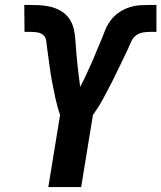

<svg xmlns="http://www.w3.org/2000/svg" viewBox="-20 -763 658 783"><path d="M177 0 225 -294Q214 -326 206.5 -360Q199 -394 192.5 -428.5Q186 -463 181.5 -498Q177 -533 172 -568V-569Q170 -582 168.5 -596Q167 -610 157.5 -619Q148 -628 134.5 -630.5Q121 -633 107 -633H80L79 -743H89Q114 -743 138 -742Q162 -741 185.5 -735.5Q209 -730 229 -718Q249 -706 262 -687.5Q275 -669 280.5 -646Q286 -623 287.5 -599Q289 -575 291 -551Q293 -527 295.5 -503Q298 -479 301 -455.5Q304 -432 307 -409Q319 -431 329 -453Q339 -475 349.5 -497.5Q360 -520 369 -543Q378 -566 388 -588.5Q398 -611 406.5 -634Q415 -657 429.5 -677.5Q444 -698 465.5 -712.5Q487 -727 510.5 -734Q534 -741 558 -742Q582 -743 605 -743H618V-633H591Q577 -633 562.5 -630.5Q548 -628 535.5 -619Q523 -610 516.5 -596Q510 -582 504 -569V-568Q487 -533 470.5 -498Q454 -463 436.5 -428.5Q419 -394 400.5 -360Q382 -326 359 -294L311 0Z"/></svg>

Font: Iosevka Extrabold Extended
Style: Italic
Weight: 800
Width: 7
Italic angle: -9°
Monospace: yes
Designer: Belleve Invis
Foundry: Belleve Invis
Version: Version 32.5.0; ttfautohint (v1.8.4)